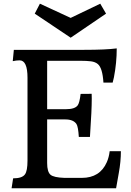

<svg xmlns="http://www.w3.org/2000/svg" viewBox="-20 -1016 708 1036"><path d="M466.3 -293 465.3 -277.3H405.3Q401.9 -332.5 392.6 -346.7Q376 -371.6 332.5 -371.6H234.4V-136.2Q234.4 -88.9 252.4 -73.2Q270 -58.1 328.1 -56.2H421.4Q519 -56.2 556.2 -140.6Q567.9 -167 571.8 -200.2H632.3Q632.3 -144.5 621.1 -83L606.4 0H42.5L50.8 -53.7Q99.6 -53.7 114.7 -75.2Q128.4 -93.8 128.4 -149.9V-596.2Q128.4 -690.4 85.9 -690.4Q68.4 -690.4 48.8 -686L54.7 -747.1H433.6Q551.3 -747.1 609.9 -754.9Q609.9 -676.8 594.7 -598.6Q590.8 -580.1 587.9 -570.3H538.1Q533.2 -649.4 507.8 -670.4Q493.7 -682.1 470.9 -685.1Q448.2 -688 414.1 -688H234.4V-426.8H335.4Q384.3 -426.8 399.4 -447.8Q409.2 -460.9 415 -509.3L474.6 -509.8L475.1 -483.9Q475.1 -421.9 466.3 -293ZM167.5 -942.4 195.3 -996.1 361.3 -919.4 521 -996.1 552.2 -942.4 361.3 -812.5Z"/></svg>

Font: HeadlandOne
Style: Regular
Weight: 400
Designer: Gary Lonergan
Foundry: Sorkin Type Co.
Version: Version 1.002